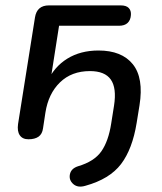

<svg xmlns="http://www.w3.org/2000/svg" viewBox="-20 -507 598 709"><path d="M267.9 107Q328.1 89.3 354.3 51.8Q380.5 14.3 390.6 -50.8L401.1 -117Q411.2 -181.9 389.2 -213.2Q367.2 -244.5 312.1 -244.5Q244.4 -244.5 201.5 -202.8Q158.6 -161.1 147.7 -91.2L138.9 -33.3Q136 -11.9 122.3 -2.3Q108.6 7.3 85 7.3Q63.1 7.3 53 -7.6Q42.9 -22.4 46.7 -49.2L109.2 -442.8Q116.3 -487.1 160.7 -487.1H425.5Q446.2 -487.1 455.4 -477.5Q464.7 -467.9 463.4 -451.5Q462.2 -432.7 451.2 -422.3Q440.1 -411.9 419.7 -411.9H198.1L165.6 -204.4H154.2Q179.9 -260.4 228.5 -290.4Q277.2 -320.5 343.8 -320.5Q429.5 -320.5 470.4 -269.9Q511.3 -219.2 495.1 -117.9L484.6 -53.1Q469 43.5 426.9 98.9Q384.8 154.2 295.8 178.9Q267.8 187.5 250.9 172.9Q234 158.3 238.1 136.9Q242.3 115.4 267.9 107Z"/></svg>

Font: SN Pro Thin
Style: Italic
Weight: 200
Italic angle: -9°
Designer: Tobias Whetton
Foundry: Supernotes
Version: Version 1.003;Glyphs 3.3 (3324)